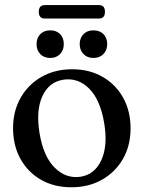

<svg xmlns="http://www.w3.org/2000/svg" viewBox="-20 -742 578 772"><path d="M270.5 -463.5Q339.5 -463.5 392.5 -433Q445.5 -402.5 475.2 -349Q505 -295.5 505 -225.5Q505 -157 474.8 -103.8Q444.5 -50.5 390.8 -19.8Q337 11 267 11Q197.5 11 144.8 -19.2Q92 -49.5 62.2 -103.2Q32.5 -157 32.5 -227Q32.5 -295 62.8 -348.5Q93 -402 146.8 -432.8Q200.5 -463.5 270.5 -463.5ZM304.5 -31.5Q361 -40.5 387.5 -98.2Q414 -156 399 -246.5Q383.5 -340.5 338.8 -385.5Q294 -430.5 234.5 -421.5Q176.5 -412.5 150.2 -354.8Q124 -297 139 -206.5Q154.5 -113 200 -67.8Q245.5 -22.5 304.5 -31.5ZM182 -509Q157 -509 142 -524.5Q127 -540 127 -564.5Q127 -589.5 142 -604.8Q157 -620 182 -620Q207 -620 221.8 -604.8Q236.5 -589.5 236.5 -564.5Q236.5 -540.5 221.8 -524.8Q207 -509 182 -509ZM355.5 -509Q331 -509 315.8 -524.5Q300.5 -540 300.5 -564.5Q300.5 -589.5 315.8 -604.8Q331 -620 355.5 -620Q381 -620 396 -604.8Q411 -589.5 411 -564.5Q411 -540.5 396 -524.8Q381 -509 355.5 -509ZM136 -694.5Q136 -721.5 160 -721.5H378Q402 -721.5 402 -694.5Q402 -667.5 378 -667.5H160Q136 -667.5 136 -694.5Z"/></svg>

Font: Fraunces 72pt Soft
Style: Regular
Weight: 400
Version: Version 1.000;[b76b70a41]